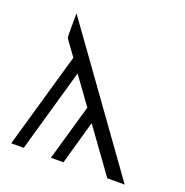

<svg xmlns="http://www.w3.org/2000/svg" viewBox="-125 -808 889 922"><g transform="rotate(20 319.5 -347.0)"><path d="M30 0 170 -488 120 -557 112 -570 111 -587V-694L610 0H521L360 -223L297 0H233L315 -286L215 -424L94 0Z"/></g></svg>

Font: CMU Sans Serif
Style: Medium
Weight: 500
Version: Version 0.7.0